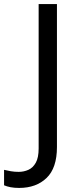

<svg xmlns="http://www.w3.org/2000/svg" viewBox="-98 -734 391 944"><path d="M-4 190Q-28 190 -46 186.5Q-64 183 -78 177V101Q-62 105 -44 108Q-26 111 -6 111Q19 111 41.5 101Q64 91 78 66Q92 41 92 -4V-714H182V-11Q182 92 131 141Q80 190 -4 190Z"/></svg>

Font: Noto Sans Grantha
Style: Regular
Weight: 400
Designer: Monotype Design Team
Foundry: Monotype Imaging Inc.
Version: Version 2.003; ttfautohint (v1.8.4.7-5d5b)